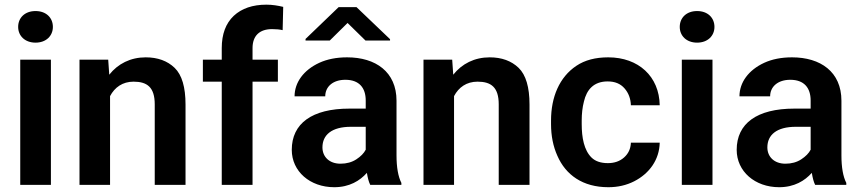

<svg xmlns="http://www.w3.org/2000/svg" viewBox="-20 -780 3628 810"><path d="M56.6 -666.5C56.6 -628.9 85 -600.1 129.9 -600.1C174.8 -600.1 203.1 -628.9 203.1 -666.5C203.1 -705.1 174.8 -733.4 129.9 -733.4C85 -733.4 56.6 -705.1 56.6 -666.5ZM65.4 -528.3V0H194.8V-528.3Z M543.5 -435.5C600.6 -435.5 632.8 -412.1 632.8 -339.8V0H762.7V-338.9C762.7 -412.1 747.6 -463.9 716.8 -493.7C686 -523.4 645 -538.1 594.7 -538.1C530.8 -538.1 477.5 -511.2 440.9 -464.8L436.5 -528.3H315.4V0H444.3V-374.5C463.9 -411.6 497.1 -435.5 543.5 -435.5Z M1045.4 -435.5H1152.3V-528.3H1045.4V-577.1C1045.4 -629.4 1075.2 -657.2 1127.9 -657.2C1145 -657.2 1159.7 -655.8 1172.4 -652.8L1174.8 -751C1152.8 -756.3 1128.9 -760.3 1104 -760.3C1045.9 -760.3 1000 -744.6 966.3 -713.4C932.6 -681.6 915.5 -636.2 915.5 -577.1V-528.3H835.9V-435.5H915.5V0H1045.4Z M1673.3 0V-8.3C1659.7 -35.2 1652.8 -74.2 1652.8 -124.5V-355C1652.8 -477.1 1564.5 -538.1 1444.3 -538.1C1399.4 -538.1 1360.4 -530.3 1327.1 -515.1C1260.7 -484.4 1222.7 -432.1 1222.7 -373.5H1352.1C1352.1 -414.6 1384.8 -443.4 1437 -443.4C1495.6 -443.4 1522.9 -409.2 1522.9 -356V-321.8H1454.1C1295.9 -321.8 1210.9 -258.8 1210.9 -147.9C1210.9 -57.1 1287.6 9.8 1390.1 9.8C1454.1 9.8 1498.5 -17.6 1527.8 -50.8C1531.2 -29.8 1535.6 -12.7 1542 0ZM1416.5 -89.4C1369.1 -89.4 1340.3 -118.7 1340.3 -158.2C1340.3 -210.4 1378.9 -245.1 1460.4 -245.1H1522.9V-148.4C1515.1 -133.3 1502 -120.1 1483.4 -107.9C1464.8 -95.7 1442.4 -89.4 1416.5 -89.4ZM1408.7 -750 1269 -615.7V-608.9H1371.1L1446.3 -683.1L1522 -608.9H1625.5V-614.7L1483.9 -750Z M1994.6 -435.5C2051.8 -435.5 2084 -412.1 2084 -339.8V0H2213.9V-338.9C2213.9 -412.1 2198.7 -463.9 2168 -493.7C2137.2 -523.4 2096.2 -538.1 2045.9 -538.1C1981.9 -538.1 1928.7 -511.2 1892.1 -464.8L1887.7 -528.3H1766.6V0H1895.5V-374.5C1915 -411.6 1948.2 -435.5 1994.6 -435.5Z M2544.4 -91.8C2514.6 -91.8 2491.7 -99.6 2475.6 -115.2C2443.8 -146.5 2434.1 -199.7 2434.1 -256.3V-272C2434.1 -299.8 2437 -326.7 2443.4 -351.6C2455.1 -401.9 2484.9 -436.5 2543.5 -436.5C2574.2 -436.5 2597.7 -426.8 2614.7 -407.2C2631.8 -387.7 2640.6 -363.8 2641.6 -335.9H2763.2C2761.2 -457.5 2673.8 -538.1 2545.9 -538.1C2492.2 -538.1 2447.3 -526.4 2411.6 -502.4C2339.8 -454.6 2304.7 -370.1 2304.7 -272V-256.3C2304.7 -207 2313.5 -162.6 2331.5 -122.6C2366.7 -42 2438.5 9.8 2546.4 9.8C2586.4 9.8 2622.6 1.5 2655.3 -15.1C2719.7 -47.9 2761.7 -106.4 2763.2 -178.2H2641.6C2640.6 -152.3 2630.9 -131.8 2612.8 -115.7C2594.7 -99.6 2571.8 -91.8 2544.4 -91.8Z M2847.7 -666.5C2847.7 -628.9 2876 -600.1 2920.9 -600.1C2965.8 -600.1 2994.1 -628.9 2994.1 -666.5C2994.1 -705.1 2965.8 -733.4 2920.9 -733.4C2876 -733.4 2847.7 -705.1 2847.7 -666.5ZM2856.4 -528.3V0H2985.8V-528.3Z M3550.3 0V-8.3C3536.6 -35.2 3529.8 -74.2 3529.8 -124.5V-355C3529.8 -477.1 3441.4 -538.1 3321.3 -538.1C3276.4 -538.1 3237.3 -530.3 3204.1 -515.1C3137.7 -484.4 3099.6 -432.1 3099.6 -373.5H3229C3229 -414.6 3261.7 -443.4 3314 -443.4C3372.6 -443.4 3399.9 -409.2 3399.9 -356V-321.8H3331.1C3172.9 -321.8 3087.9 -258.8 3087.9 -147.9C3087.9 -57.1 3164.6 9.8 3267.1 9.8C3331.1 9.8 3375.5 -17.6 3404.8 -50.8C3408.2 -29.8 3412.6 -12.7 3418.9 0ZM3293.5 -89.4C3246.1 -89.4 3217.3 -118.7 3217.3 -158.2C3217.3 -210.4 3255.9 -245.1 3337.4 -245.1H3399.9V-148.4C3392.1 -133.3 3378.9 -120.1 3360.4 -107.9C3341.8 -95.7 3319.3 -89.4 3293.5 -89.4Z"/></svg>

Font: Vazirmatn SemiBold
Style: Regular
Weight: 600
Designer: Saber Rastikerdar
Foundry: Saber Rastikerdar
Version: Version 33.003